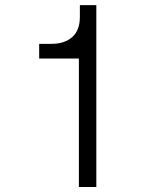

<svg xmlns="http://www.w3.org/2000/svg" viewBox="-20 -743 636 763"><path d="M293.5 -510.3H135.7V-568.8H185.5Q236.8 -568.8 267.1 -595.7Q297.4 -622.6 297.4 -675.8V-722.7H362.8V0H293.5Z"/></svg>

Font: Giphurs Light
Style: Regular
Weight: 300
Version: Version 0.920; ttfautohint (v1.8.4.7-5d5b)